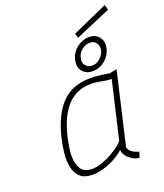

<svg xmlns="http://www.w3.org/2000/svg" viewBox="-158 -975 930 1090"><g transform="rotate(-20 307.0 -430.0)"><path d="M443 -71Q448 -50 466 -38.5Q484 -27 505 -22L495 11Q475 10 459 1.5Q443 -7 431 -18.5Q419 -30 412.5 -43.5Q406 -57 406 -68Q394 -56 373 -42Q352 -28 325.5 -16Q299 -4 270 3.5Q241 11 214 11Q162 11 137 -14Q112 -39 104.5 -77Q97 -115 102 -159.5Q107 -204 116 -243Q147 -374 211 -441.5Q275 -509 386 -509Q412 -509 442 -505.5Q472 -502 500 -497L544 -506ZM223 -21Q251 -21 282.5 -32.5Q314 -44 342.5 -60Q371 -76 392 -92.5Q413 -109 419 -119L499 -463Q473 -463 440.5 -470Q408 -477 377 -477Q290 -477 234.5 -417Q179 -357 153 -247Q145 -215 139 -175.5Q133 -136 137 -101.5Q141 -67 160 -44Q179 -21 223 -21ZM341 -636Q345 -656 356.5 -673.5Q368 -691 383.5 -703.5Q399 -716 418.5 -723.5Q438 -731 458 -731Q498 -731 519 -703.5Q540 -676 531 -636Q521 -595 488 -568Q455 -541 415 -541Q374 -541 352.5 -568Q331 -595 341 -636ZM375 -636Q368 -610 382 -591Q396 -572 422 -572Q448 -572 469.5 -591Q491 -610 498 -636Q503 -662 490 -680.5Q477 -699 451 -699Q425 -699 402.5 -680.5Q380 -662 375 -636ZM605 -871 614 -840 400 -748 391 -775Z"/></g></svg>

Font: Panefresco 1wt
Style: Italic
Weight: 250
Version: Version 1.000